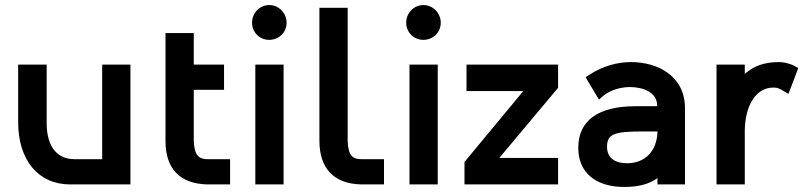

<svg xmlns="http://www.w3.org/2000/svg" viewBox="-20 -731 3186 761"><path d="M52 -475V-247C52 -96 132 0 258 0H497V-475H385V-100H276C188 -100 165 -176 165 -242V-475Z M636 -600V-171C636 -65 691 -2 803 0H892V-100H803C769 -100 750 -114 748 -174V-375H868V-475H748V-600Z M1116 -641C1116 -679 1085 -711 1047 -711C1009 -711 979 -679 979 -641C979 -603 1009 -573 1047 -573C1085 -573 1116 -602 1116 -641ZM992 -475V0H1104V-475Z M1358 -172V-700H1246V-173C1246 -66 1301 -2 1413 0H1502V-100H1413C1379 -100 1360 -113 1358 -172Z M1727 -641C1727 -679 1696 -711 1658 -711C1620 -711 1590 -679 1590 -641C1590 -603 1620 -573 1658 -573C1696 -573 1727 -602 1727 -641ZM1603 -475V0H1715V-475Z M1829 -475V-370H2054L1821 -89V0H2192V-105H1959L2192 -383V-475Z M2586 -210C2584 -131 2536 -84 2465 -84C2415 -84 2386 -107 2386 -149C2386 -201 2416 -210 2529 -210ZM2695 -302C2695 -432 2584 -485 2481 -485C2429 -485 2369 -470 2315 -434L2301 -425L2354 -336L2371 -351C2386 -364 2422 -385 2475 -386C2524 -386 2585 -369 2585 -310H2499C2353 -310 2272 -255 2272 -145C2272 -47 2341 10 2454 10C2512 10 2554 -2 2586 -25V0H2695Z M3144 -461 3130 -469C3109 -481 3081 -485 3068 -485C3009 -485 2966 -469 2932 -438V-475H2820V0H2932V-217C2934 -307 2972 -384 3046 -384C3063 -384 3071 -379 3086 -370L3105 -359Z"/></svg>

Font: Mint Spirit
Style: Bold
Weight: 700
Designer: HARENDAL Hirwen
Foundry: Arkandis Digital Foundry.
Version: Version 1.004;FFEdit